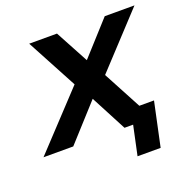

<svg xmlns="http://www.w3.org/2000/svg" viewBox="-168 -654 906 922"><g transform="rotate(-20 285.0 -193.0)"><path d="M-45 0 215 -278 77 -536H219L310 -367L463 -536H615L368 -270L472 -75H547L499 150H381L413 0H369L273 -183L107 0Z"/></g></svg>

Font: Geist Mono
Style: Bold Italic
Weight: 700
Italic angle: -12°
Monospace: yes
Designer: Basement.studio, Andrés Briganti, Mateo Zaragoza
Foundry: Basement.studio, Vercel, Andrés Briganti, Guido Ferreyra, Mateo Zaragoza
Version: Version 1.500; ttfautohint (v1.8.4.7-5d5b)